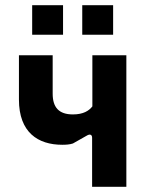

<svg xmlns="http://www.w3.org/2000/svg" viewBox="-20 -720 574 740"><path d="M335 -189V0H467V-507H336V-310C323 -293 301 -279 261 -279C207 -279 183 -306 183 -359V-507H53V-336C53 -210 126 -162 220 -162C235 -162 249 -163 261 -167L314 -197C327 -205 335 -201 335 -189ZM297 -586H416V-700H297ZM104 -586H223V-700H104Z"/></svg>

Font: Finlandica SemiBold
Style: Regular
Weight: 600
Designer: Niklas Ekholm, Juho Hiilivirta, Jaakko Suomalainen
Foundry: Helsinki Type Studio
Version: Version 2.000;Glyphs 3.2 (3202)